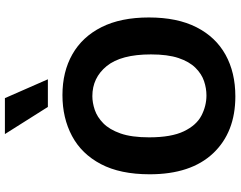

<svg xmlns="http://www.w3.org/2000/svg" viewBox="-116 -826 957 764"><g transform="rotate(-90 362.0 -444.5)"><path d="M360 14Q217 14 133.5 -74.5Q50 -163 50 -327Q50 -444 90.5 -521Q131 -598 202.5 -636Q274 -674 365 -674Q458 -674 527.5 -634.5Q597 -595 635.5 -518.5Q674 -442 674 -330Q674 -217 635 -140.5Q596 -64 525.5 -25Q455 14 360 14ZM364 -101Q392 -101 420.5 -110.5Q449 -120 473.5 -144.5Q498 -169 512.5 -212Q527 -255 527 -322Q527 -441 480.5 -498Q434 -555 361 -555Q335 -555 306.5 -545.5Q278 -536 253 -511.5Q228 -487 212.5 -443Q197 -399 197 -329Q197 -241 221 -191Q245 -141 283.5 -121Q322 -101 364 -101ZM318 -732 210 -903H353L428 -732Z"/></g></svg>

Font: Bricolage Grotesque 10pt Bricolage Grotesque 10pt Regular
Style: Bold
Weight: 700
Designer: Mathieu Triay
Foundry: Atelier Triay
Version: Version 1.000; ttfautohint (v1.8.4.7-5d5b);gftools[0.9.32]